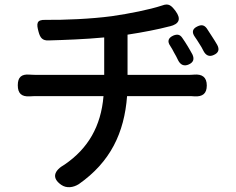

<svg xmlns="http://www.w3.org/2000/svg" viewBox="-20 -770 1020 831"><path d="M793 -569C785 -582 777 -595 769 -606C759 -621 747 -623 730 -616C708 -606 703 -591 717 -571C723 -562 728 -553 733 -543C740 -532 745 -521 751 -509C761 -489 777 -482 797 -491C817 -500 822 -514 813 -534C806 -546 800 -558 793 -569ZM899 -610C891 -623 883 -635 875 -647C864 -662 852 -664 835 -656C813 -646 809 -631 823 -611C830 -601 836 -592 842 -582C849 -572 855 -561 861 -549C871 -530 886 -523 905 -532C926 -541 931 -556 920 -576C914 -587 906 -599 899 -610ZM287 -354H428C417 -223 361 -127 260 -58C214 -32 202 0 245 30C268 46 297 42 321 27C458 -69 518 -195 530 -354H795C804 -354 813 -354 822 -353C857 -351 875 -365 875 -400C875 -436 855 -450 820 -447C810 -446 800 -446 793 -446H532V-620C598 -630 665 -643 714 -656C714 -656 715 -656 715 -656C756 -666 765 -688 740 -722C721 -747 710 -757 681 -746C626 -728 540 -711 464 -700C375 -688 256 -683 176 -684C138 -685 137 -668 147 -632C154 -606 164 -594 190 -595C258 -597 348 -600 431 -608V-446H288H145C133 -446 120 -446 108 -447C73 -450 57 -436 57 -401C57 -366 73 -351 108 -353C121 -354 134 -354 146 -354Z"/></svg>

Font: GenSenRounded2 TW M
Style: Regular
Weight: 500
Version: Version 2.100;PS 2.1;hotconv 16.6.51;makeotf.lib2.5.65220 DE